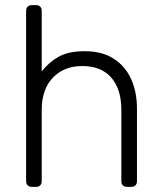

<svg xmlns="http://www.w3.org/2000/svg" viewBox="-20 -730 631 750"><path d="M104 0Q94 0 88 -6Q82 -12 82 -22V-688Q82 -698 88 -704Q94 -710 104 -710H121Q131 -710 137 -704Q143 -698 143 -688V-451Q170 -486 208.5 -508Q247 -530 311 -530Q379 -530 424.5 -500.5Q470 -471 492.5 -420.5Q515 -370 515 -306V-22Q515 -12 509 -6Q503 0 493 0H476Q466 0 460 -6Q454 -12 454 -22V-301Q454 -381 415 -426.5Q376 -472 301 -472Q230 -472 186.5 -426.5Q143 -381 143 -301V-22Q143 -12 137 -6Q131 0 121 0Z"/></svg>

Font: Rubik Light Light
Style: Regular
Weight: 300
Version: Version 2.101